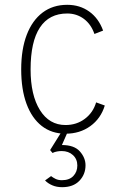

<svg xmlns="http://www.w3.org/2000/svg" viewBox="-20 -543 513 797"><path d="M252 12Q194.5 12 153.2 -20.2Q112 -52.5 90 -112.2Q68 -172 68 -255Q68 -338.5 91 -398.5Q114 -458.5 156.8 -490.8Q199.5 -523 259 -523Q311.5 -523 350.5 -495Q389.5 -467 408 -416L372 -402Q358 -442.5 328 -464.8Q298 -487 259 -487Q184 -487 145.5 -428.5Q107 -370 107 -255Q107 -148 145.8 -86Q184.5 -24 252 -24Q298 -24 332.2 -49.8Q366.5 -75.5 379 -118L415 -105Q398.5 -51 355 -19.5Q311.5 12 252 12ZM238 234Q215 234 197 226.2Q179 218.5 167 206L192 188Q199.5 194 210.5 199.5Q221.5 205 237 205Q268 205 284.5 187.5Q301 170 301 144Q301 117.5 282.8 100.8Q264.5 84 236 84Q226.5 84 216.8 85.8Q207 87.5 198 92L188 80L238 0H263L237 59Q288 59 311.5 85.5Q335 112 335 143Q335 181 309.5 207.5Q284 234 238 234Z"/></svg>

Font: Overpass Thin
Style: Regular
Weight: 250
Designer: Delve Withrington, Dave Bailey, Thomas Jockin
Foundry: Delve Fonts LLC
Version: Version 4.000